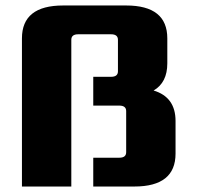

<svg xmlns="http://www.w3.org/2000/svg" viewBox="-20 -680 720 700"><path d="M60 0V-540Q60 -660 210 -660H440Q590 -660 590 -540V-449Q590 -379 540 -350Q620 -326 620 -239V-120Q620 0 470 0H320V-105H415Q440 -105 440 -125V-275Q440 -295 415 -295H320V-400H385Q410 -400 410 -420V-535Q410 -555 385 -555H265Q240 -555 240 -535V0Z"/></svg>

Font: Xolonium
Style: Bold
Weight: 700
Designer: Severin Meyer
Version: Version 4.2